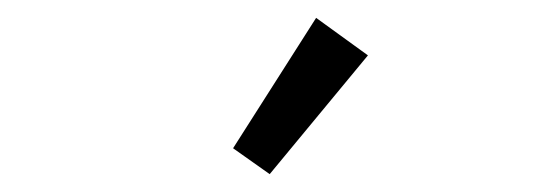

<svg xmlns="http://www.w3.org/2000/svg" viewBox="-20 -717 603 215"><path d="M282 -522 241 -551 334 -697 392 -655Z"/></svg>

Font: Inconsolata SemiExpanded
Style: Regular
Weight: 400
Width: 6
Monospace: yes
Designer: Raph Levien, Cyreal, Brenton Simpson
Foundry: Raph Levien, Cyreal, Google
Version: Version 3.100; ttfautohint (v1.8.4.7-5d5b)